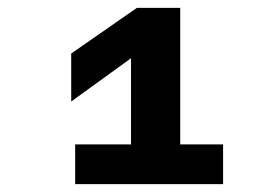

<svg xmlns="http://www.w3.org/2000/svg" viewBox="-20 -768 690 488"><path d="M313 -300V-620L161 -510V-632L328 -748H438V-300ZM171 -401H547V-300H171Z"/></svg>

Font: Azeret Mono
Style: Bold
Weight: 700
Designer: Martin Vácha
Foundry: Displaay
Version: Version 1.002